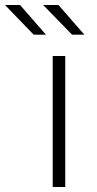

<svg xmlns="http://www.w3.org/2000/svg" viewBox="-104 -745 385 765"><path d="M106 -522H156V0H106ZM-84 -725H-24L79 -607H30ZM68 -725H129L232 -607H183Z"/></svg>

Font: Montserrat Alternates Light
Style: Regular
Weight: 300
Designer: Julieta Ulanovsky
Foundry: Julieta Ulanovsky
Version: Version 7.200